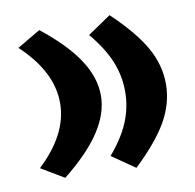

<svg xmlns="http://www.w3.org/2000/svg" viewBox="-71 -655 759 748"><g transform="rotate(-10 308.5 -281.0)"><path d="M409.7 -583Q500.5 -496.6 540 -426.5Q579.6 -356.4 579.6 -281.2Q579.6 -206.1 540 -135.7Q500.5 -65.4 409.7 21L318.4 -42Q370.6 -103 394.3 -160.4Q418 -217.8 418 -279.8Q418 -342.8 394 -400.6Q370.1 -458.5 317.9 -520.5ZM129.9 -573.2Q228 -495.6 275.1 -424.1Q322.3 -352.5 322.3 -281.2Q322.3 -210.4 275.1 -138.7Q228 -66.9 129.9 11.2L39.1 -43Q160.6 -156.7 160.6 -279.8Q160.6 -404.3 38.1 -519Z"/></g></svg>

Font: Pinar Black
Style: Regular
Weight: 900
Designer: Amin Abedi
Version: Version 3.000